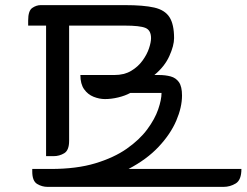

<svg xmlns="http://www.w3.org/2000/svg" viewBox="-20 -730 963 750"><path d="M106 -70H179Q279 -70 352 -92Q425 -114 475 -149Q525 -184 555 -224.5Q585 -265 598 -303Q611 -341 611 -367H489Q469 -356 442 -349.5Q415 -343 390 -343Q368 -343 345.5 -352Q323 -361 308.5 -381.5Q294 -402 294 -437H427Q465 -437 492 -453Q519 -469 536.5 -493Q554 -517 562 -541Q570 -565 570 -581Q570 -612 548 -621Q526 -630 468 -630H250V-180Q250 -143 231 -131.5Q212 -120 189 -120H160V-630H90V-650Q90 -688 106 -699Q122 -710 139 -710H468Q541 -710 582.5 -700.5Q624 -691 642 -663Q660 -635 660 -581Q660 -552 641.5 -511Q623 -470 583 -437H601Q626 -437 646.5 -431.5Q667 -426 679 -409Q691 -392 691 -357Q691 -311 668.5 -258.5Q646 -206 599.5 -156.5Q553 -107 482 -70H923Q923 -27 901 -13.5Q879 0 853 0H166Q144 0 125 -11.5Q106 -23 106 -60Z"/></svg>

Font: Warnes
Style: Regular
Weight: 400
Designer: Eduardo Rodriguez Tunni
Foundry: Eduardo Rodriguez Tunni
Version: Version 1.002; ttfautohint (v1.8.4.7-5d5b);gftools[0.9.23]